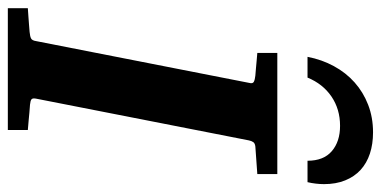

<svg xmlns="http://www.w3.org/2000/svg" viewBox="-270 -694 949 478"><g transform="rotate(90 204.0 -454.5)"><path d="M329.1 -616.2Q321.3 -615.2 318.4 -611.1Q315.4 -606.9 314 -600.1L210 -69.8Q208.5 -61.5 211.9 -58.8Q215.3 -56.2 225.1 -55.2Q234.4 -54.7 244.6 -53.7Q253.4 -52.7 264.6 -51.8Q275.9 -50.8 288.1 -49.8V0H-15.1V-49.8Q-3.9 -50.8 6.6 -51.3Q17.1 -51.8 25.4 -52.7Q35.2 -53.7 43.9 -54.2Q55.2 -55.2 60.3 -57.9Q65.4 -60.5 66.9 -70.8L170.9 -601.1Q173.3 -609.9 168 -612.5Q162.6 -615.2 152.8 -616.2Q144 -616.7 134.8 -617.7Q126.5 -618.7 116.2 -619.4Q106 -620.1 96.2 -621.1V-670.9H397.9V-621.1ZM422.9 -787.1Q422.9 -776.9 421.6 -766.4Q420.4 -755.9 418 -746.1H364.7Q364.7 -786.1 340.8 -806.6Q316.9 -827.1 277.8 -827.1Q236.3 -827.1 204.8 -805.7Q173.3 -784.2 157.7 -746.1H106Q112.8 -781.7 129.2 -811.8Q145.5 -841.8 169.7 -863.3Q193.8 -884.8 225.3 -897Q256.8 -909.2 293.9 -909.2Q323.2 -909.2 346.9 -901.4Q370.6 -893.6 387.5 -878.2Q404.3 -862.8 413.6 -839.8Q422.9 -816.9 422.9 -787.1Z"/></g></svg>

Font: Charis SIL Afr
Style: Bold Italic
Weight: 700
Italic angle: -11°
Foundry: SIL International
Version: Version 5.000